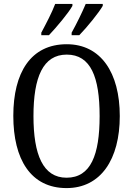

<svg xmlns="http://www.w3.org/2000/svg" viewBox="-20 -951 681 981"><path d="M346 -784V-771H385C425 -812 485 -886 505 -921V-931H418C399 -886 373 -833 346 -784ZM191 -784V-771H230C269 -812 331 -886 350 -921V-931H262C245 -886 217 -833 191 -784ZM320 10C495 10 592 -137 592 -358C592 -580 495 -725 321 -725C137 -725 48 -580 48 -359C48 -137 137 10 320 10ZM320 -43C200 -43 151 -160 151 -358C151 -557 200 -672 321 -672C444 -672 489 -557 489 -358C489 -160 444 -43 320 -43Z"/></svg>

Font: Noto Serif Ethiopic Cn
Style: Regular
Weight: 400
Width: 3
Designer: Monotype Design Team
Foundry: Monotype Imaging Inc.
Version: Version 2.102